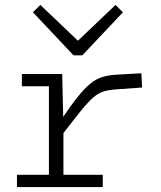

<svg xmlns="http://www.w3.org/2000/svg" viewBox="-20 -761 654 781"><path d="M233 -460 238 -247V0H179V-460ZM223 -200V-265Q265 -328 295 -365.5Q325 -403 349 -422Q373 -441 397 -448Q421 -455 451 -457L555 -463L558 -405L460 -398Q427 -396 404.5 -390Q382 -384 360 -365Q338 -346 306.5 -307Q275 -268 223 -200ZM69 -460H232V-410H69ZM49 -50H398V0H49ZM480 -711 315 -536H288L284 -583L450 -741ZM114 -711 144 -741 310 -583 306 -536H279Z"/></svg>

Font: Intel One Mono Light
Style: Regular
Weight: 300
Monospace: yes
Designer: Fred Shallcrass
Foundry: Frere-Jones Type LLC
Version: Version 1.004